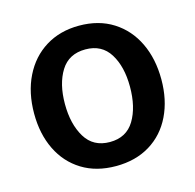

<svg xmlns="http://www.w3.org/2000/svg" viewBox="-86 -628 739 727"><g transform="rotate(-15 283.5 -265.0)"><path d="M150 -24.5C187.3 -1.5 231.7 10 283 10C334.3 10 378.8 -1.5 416.5 -24.5C454.2 -47.5 483 -79.7 503 -121C523 -162.3 533 -209.7 533 -263C533 -317 523 -364.8 503 -406.5C483 -448.2 454.3 -480.8 417 -504.5C379.7 -528.2 335.3 -540 284 -540C234 -540 190.2 -528.3 152.5 -505C114.8 -481.7 85.7 -449 65 -407C44.3 -365 34 -316.7 34 -262C34 -208.7 44 -161.5 64 -120.5C84 -79.5 112.7 -47.5 150 -24.5ZM380 -135.5C359.3 -101.2 327.3 -84 284 -84C240.7 -84 208.5 -101.3 187.5 -136C166.5 -170.7 156 -214.3 156 -267C156 -319.7 166.5 -362.8 187.5 -396.5C208.5 -430.2 240.7 -447 284 -447C326.7 -447 358.5 -430.2 379.5 -396.5C400.5 -362.8 411 -319.7 411 -267C411 -213.7 400.7 -169.8 380 -135.5Z"/></g></svg>

Font: Morrison SemiBold
Style: Regular
Weight: 600
Designer: Pablo Impallari, Rodrigo Fuenzalida (Modified by Dan O. Williams)
Version: Version 0.030; ttfautohint (v1.8.1)